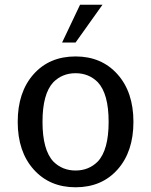

<svg xmlns="http://www.w3.org/2000/svg" viewBox="-20 -781 640 813"><path d="M414 -761 300 -601H243L319 -761ZM394 -433Q356 -471 300 -471Q244 -471 206 -433Q160 -384 160 -265Q160 -146 206 -97Q244 -59 300 -59Q356 -59 394 -97Q440 -146 440 -265Q440 -384 394 -433ZM300 -542Q410 -542 477.5 -466.5Q545 -391 545 -265Q545 -139 478 -63.5Q411 12 300 12Q190 12 122.5 -63.5Q55 -139 55 -265Q55 -391 122 -466.5Q189 -542 300 -542Z"/></svg>

Font: Edlo
Style: Regular
Weight: 400
Monospace: yes
Version: Version 0.01